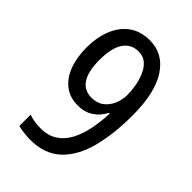

<svg xmlns="http://www.w3.org/2000/svg" viewBox="-219 -812 909 909"><g transform="rotate(45 236.0 -357.0)"><path d="M423 -415Q423 -290 398 -194.5Q373 -99 315.5 -44.5Q258 10 160 10Q141 10 117.5 7Q94 4 79 0V-76Q113 -63 158 -63Q208 -63 242.5 -86Q277 -109 297.5 -148.5Q318 -188 328 -238.5Q338 -289 340 -344H335Q317 -308 284.5 -286Q252 -264 206 -264Q152 -264 115.5 -292.5Q79 -321 60 -371.5Q41 -422 41 -487Q41 -555 62.5 -609Q84 -663 126 -693.5Q168 -724 230 -724Q319 -724 371 -645Q423 -566 423 -415ZM229 -649Q180 -649 153 -609.5Q126 -570 126 -488Q126 -414 151 -375Q176 -336 226 -336Q263 -336 287.5 -355Q312 -374 324.5 -404Q337 -434 337 -467Q337 -494 331.5 -525.5Q326 -557 313.5 -585.5Q301 -614 280.5 -631.5Q260 -649 229 -649Z"/></g></svg>

Font: Noto Sans Ethiopic Cond
Style: Regular
Weight: 400
Width: 3
Designer: Monotype Design Team
Foundry: Monotype Imaging Inc.
Version: Version 2.102; ttfautohint (v1.8.4.7-5d5b)